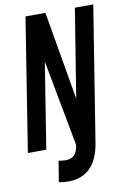

<svg xmlns="http://www.w3.org/2000/svg" viewBox="-102 -757 660 996"><g transform="rotate(-10 228.0 -259.0)"><path d="M-6 0 105 -700H210L290 -234L365 -700H462L349 7Q322 179 180 182Q167 182 153 181Q139 180 126 177L144 67Q163 71 182 71Q208 71 225 56Q242 41 248 3L163 -452L91 0Z"/></g></svg>

Font: Georama Condensed SemiBold
Style: Italic
Weight: 600
Width: 3
Italic angle: -9°
Designer: Jean-Baptiste Levee
Foundry: Production Type
Version: Version 1.000